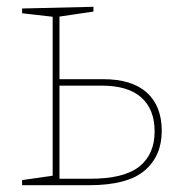

<svg xmlns="http://www.w3.org/2000/svg" viewBox="-20 -545 526 565"><path d="M45 0V-15L142 -29L135 -21V-502L141 -495L45 -506V-520L255 -525V-511L147 -495L155 -502V-306L149 -312H284Q368 -312 412 -272.5Q456 -233 456 -160Q456 -86 405.5 -43Q355 0 242 0ZM155 -12 149 -19H245Q345 -19 390 -55Q435 -91 435 -158Q435 -223 396 -258Q357 -293 279 -293H149L155 -300Z"/></svg>

Font: Bitter Thin
Style: Regular
Weight: 100
Designer: Sol Matas, and Bitter project Authors
Foundry: Sol Matas
Version: Version 2.002